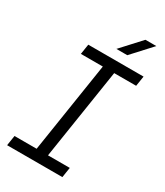

<svg xmlns="http://www.w3.org/2000/svg" viewBox="-216 -967 904 1053"><g transform="rotate(30 236.5 -440.0)"><path d="M13 0 23 -64H163L252 -636H113L123 -700H473L463 -636H324L235 -64H373L363 0ZM268 -757 381 -880H450L337 -757Z"/></g></svg>

Font: MuseoModerno Thin Light
Style: Italic
Weight: 300
Italic angle: -9°
Version: Version 1.003